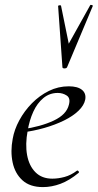

<svg xmlns="http://www.w3.org/2000/svg" viewBox="-20 -751 399 783"><path d="M155.2 12Q102 12 71.5 -15.8Q41 -43.6 31.5 -88.6Q22 -133.6 31.8 -185Q38.2 -222.4 58.8 -260.5Q79.4 -298.6 110.2 -329.9Q141 -361.2 179.2 -380.1Q217.4 -399 260.4 -399Q296.6 -399 314.3 -384.6Q332 -370.2 327.6 -345Q323 -321.4 300.2 -299.4Q277.4 -277.4 241.1 -259.6Q204.8 -241.8 160.3 -229.1Q115.8 -216.4 68.2 -210.6L70.2 -223.6Q146.8 -234.6 199.2 -259.3Q251.6 -284 261 -324Q268.2 -350.8 252.1 -361.4Q236 -372 215.6 -372Q182.2 -372 156.9 -351.1Q131.6 -330.2 115.7 -295.2Q99.8 -260.2 92.8 -218Q82.4 -162.2 90.6 -118.2Q98.8 -74.2 124.8 -48.3Q150.8 -22.4 193.4 -22.4Q217.2 -22.4 243.3 -29.4Q269.4 -36.4 293.8 -55Q296.6 -57 300.1 -53Q303.6 -49 300.8 -46.2Q262.8 -14.8 226.7 -1.4Q190.6 12 155.2 12ZM234.6 -477 217 -726Q217 -729 222.9 -729.5Q228.8 -730 229 -727L260.4 -572.8L348 -730Q349.2 -732 354.6 -730.5Q360 -729 358.2 -726L253.6 -477Q251.4 -472 243 -472Q234.6 -472 234.6 -477Z"/></svg>

Font: Cormorant Infant Light
Style: Italic
Weight: 300
Italic angle: -10°
Designer: Christian Thalmann (Catharsis Fonts)
Foundry: Catharsis Fonts
Version: Version 4.001